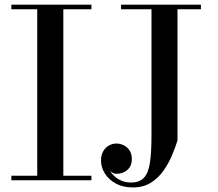

<svg xmlns="http://www.w3.org/2000/svg" viewBox="-20 -770 929 820"><path d="M28.5 0V-19.5H139V-730.5H28.5V-750H370.5V-730.5H250.5V-19.5H370.5V0ZM838 -750V-730.5H738V-170Q729 -141 714.5 -106.5Q700 -72 678 -40.8Q656 -9.5 624 10.5Q592 30.5 547 30.5Q505 30.5 474.5 13.8Q444 -3 427.8 -29.2Q411.5 -55.5 411.5 -84Q411.5 -107.5 420.8 -123.8Q430 -140 445 -148.5Q460 -157 477.5 -157Q492.5 -157 507.5 -150Q522.5 -143 532.8 -128.2Q543 -113.5 543 -90.5Q543 -68.5 532.8 -54.2Q522.5 -40 506.8 -33.5Q491 -27 473 -28Q464 -29 455.5 -35.8Q447 -42.5 444 -53Q450.5 -36 464 -22Q477.5 -8 496.8 0.8Q516 9.5 539.5 9.5Q576 9.5 595 -11.2Q614 -32 620.5 -76.2Q627 -120.5 627 -190V-730.5H497V-750Z"/></svg>

Font: Bodoni Moda Medium
Style: Regular
Weight: 500
Designer: Owen Earl
Foundry: indestructible type
Version: Version 2.005